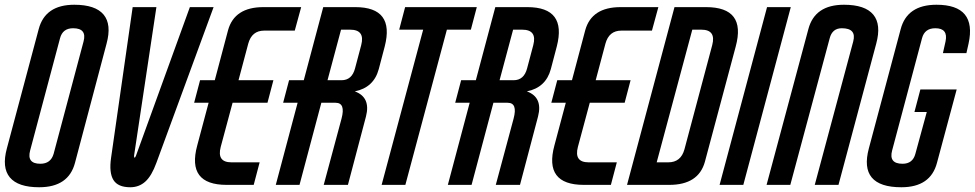

<svg xmlns="http://www.w3.org/2000/svg" viewBox="-58 -779 4107 809"><path d="M255 -759Q344 -759 378.5 -717.5Q413 -676 391 -595L258 -93Q231 10 107 10Q18 10 -16.5 -31.5Q-51 -73 -29 -154L105 -656Q132 -759 255 -759ZM168 -131 294 -604Q309 -660 250 -660Q206 -660 195 -618L69 -145Q54 -89 112 -89Q156 -89 168 -131Z M601 -749 507 -124Q506 -115 509 -115Q512 -115 515 -123L742 -749H842L601 -93Q581 -38 554.5 -14Q528 10 491 10Q439 10 420 -20.5Q401 -51 410 -114L501 -749Z M1055 -650Q1003 -650 988 -595L947 -441H1094L1069 -346H922L872 -160Q855 -95 917 -95H1036L1011 0H897Q728 0 773 -166L821 -346H760L785 -441H847L903 -652Q930 -749 1052 -749H1211L1184 -650Z M1439 -749Q1606 -749 1563 -583L1538 -488Q1517 -410 1437 -394Q1505 -369 1484 -288L1408 0H1306L1381 -279Q1399 -346 1356 -346H1296L1204 0H1104L1196 -346H1135L1160 -441H1222L1304 -749ZM1464 -589Q1481 -654 1417 -654H1379L1322 -441H1381Q1425 -441 1438 -491Z M1951 -749 1926 -654H1825L1650 0H1550L1725 -654H1624L1649 -749Z M2164 -749Q2331 -749 2288 -583L2263 -488Q2242 -410 2162 -394Q2230 -369 2209 -288L2133 0H2031L2106 -279Q2124 -346 2081 -346H2021L1929 0H1829L1921 -346H1860L1885 -441H1947L2029 -749ZM2189 -589Q2206 -654 2142 -654H2104L2047 -441H2106Q2150 -441 2163 -491Z M2560 -650Q2508 -650 2493 -595L2452 -441H2599L2574 -346H2427L2377 -160Q2360 -95 2422 -95H2541L2516 0H2402Q2233 0 2278 -166L2326 -346H2265L2290 -441H2352L2408 -652Q2435 -749 2557 -749H2716L2689 -650Z M2917 -749Q3087 -749 3042 -583L2912 -97Q2885 0 2762 0H2584L2784 -749ZM2943 -589Q2960 -654 2897 -654H2859L2709 -95H2758Q2811 -95 2826 -150Z M3274 -749 3074 0H2974L3174 -749Z M3375 0 3537 -604Q3552 -660 3489 -660Q3449 -660 3438 -618L3272 0H3172L3348 -656Q3375 -759 3498 -759Q3587 -759 3621.5 -717.5Q3656 -676 3634 -595L3475 0Z M3888 -759Q4059 -759 4023 -595L4014 -555H3915L3926 -604Q3938 -660 3883 -660Q3838 -660 3827 -618L3701 -145Q3686 -89 3745 -89Q3788 -89 3799 -131L3847 -307H3795L3820 -402H3973L3890 -93Q3863 10 3740 10Q3559 10 3603 -154L3737 -656Q3764 -759 3888 -759Z"/></svg>

Font: Air America
Style: Regular
Weight: 400
Designer: William G. Sherman
Foundry: Aaron Bell – Saja Typeworks
Version: Version 1.100;PS 001.100;hotconv 1.0.88;makeotf.lib2.5.64775